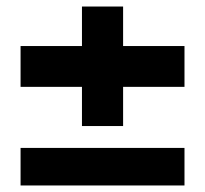

<svg xmlns="http://www.w3.org/2000/svg" viewBox="-20 -568 628 588"><path d="M43 0V-115H545V0ZM231 -182V-548H357V-182ZM43 -302V-427H545V-302Z"/></svg>

Font: DM Sans 36pt Black
Style: Regular
Weight: 900
Designer: Colophon Foundry, Jonny Pinhorn
Foundry: Colophon Foundry
Version: Version 4.004;gftools[0.9.30]